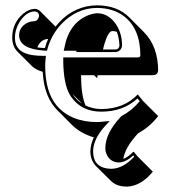

<svg xmlns="http://www.w3.org/2000/svg" viewBox="-20 -459 637 722"><path d="M498 129.9 554.7 186.5Q511.2 239.7 459.5 242.7Q457 242.7 455.6 242.7Q418 242.2 397 221.2L340.3 165Q320.3 144 319.8 109.9Q320.3 83.5 333 57.6Q283.7 43 251 11.2L194.8 -45.4Q189.5 -51.3 185.1 -56.2Q145 -105 140.6 -189Q115.2 -196.3 101.1 -209.5L44.4 -266.1Q26.4 -285.6 25.9 -316.9Q25.9 -372.1 66.9 -407.2Q88.9 -425.3 110.8 -425.8Q122.1 -424.8 129.4 -418.5L186 -361.8Q188 -359.9 189 -358.9Q243.2 -428.7 325.7 -438Q335.9 -439 345.2 -439Q420.9 -438.5 465.8 -394L522 -337.4Q574.2 -284.2 574.7 -193.4Q572.8 -177.2 556.6 -176.3H347.2Q346.2 -170.4 345.2 -165L333.5 -176.3H284.7Q285.2 -99.6 301.8 -62Q329.6 -49.3 360.8 -48.8Q447.3 -49.8 498 -104L518.1 -79.1L574.7 -22.5Q543.9 18.1 499.5 42Q449.7 95.7 443.8 138.7Q463.9 130.4 481 111.8L483.9 112.8ZM289.1 -68.8 252 -106Q259.8 -94.2 268.6 -85.4Q278.3 -75.7 289.1 -68.8ZM120.6 -280.8Q133.8 -278.8 148.9 -278.3Q153.8 -296.4 161.1 -312.5Q136.2 -311.5 123.5 -287.6Q121.6 -283.7 120.6 -280.8ZM419.4 -339.4Q409.7 -342.3 401.4 -342.3Q383.8 -340.3 367.2 -272.9H415Q428.2 -274.9 429.2 -287.1Q428.2 -315.9 419.4 -339.4ZM219.7 -268.1 222.2 -279.8Q239.3 -371.6 311 -401.4Q330.1 -408.7 345.2 -409.2Q388.7 -409.2 417.5 -365.7Q439 -332 439 -287.1Q435.5 -265.6 415 -263.2H267.1V-268.1ZM484.9 129.9 481.4 125.5Q452.1 151.4 428.2 151.9Q393.6 151.9 379.9 119.1Q376 108.9 376 99.1Q376 43.5 431.2 -16.6Q434.1 -19.5 435.5 -21.5L437 -22.5L438.5 -23.4Q478 -44.9 505.4 -78.6L497.1 -88.9Q443.4 -39.1 360.8 -39.1Q286.6 -39.1 247.6 -94.7Q245.1 -98.1 243.7 -100.6Q218.3 -142.6 217.8 -232.9V-243.2H500Q507.3 -245.1 507.8 -250Q507.8 -352.1 444.3 -399.4Q403.8 -428.7 345.2 -429.2Q268.6 -429.2 210 -367.7Q173.3 -328.1 158.7 -275.9L156.7 -268.1L148.4 -268.6Q53.2 -274.4 51.8 -325.2Q51.8 -357.9 83.5 -373.5Q95.2 -378.9 106 -378.9Q120.6 -378.9 126 -394.5Q127 -397.9 127 -399.9Q125.5 -414.6 110.8 -416Q79.1 -416 53.7 -376.5Q36.1 -348.1 36.1 -316.9Q36.1 -260.7 104 -251.5Q121.1 -249 141.6 -249H152.8L151.4 -237.8Q149.9 -222.2 149.9 -209Q150.4 -113.8 192.9 -62.5Q245.6 -0.5 344.2 0Q355 0 366.2 -1.5L392.6 -3.9L374.5 15.6Q330.6 64.5 330.1 109.9Q330.1 167.5 384.3 174.8Q391.6 175.8 398.9 175.8Q443.4 174.8 484.9 129.9Z"/></svg>

Font: Linux Biolinum Shadow O
Style: Regular
Weight: 400
Designer: Philipp H. Poll
Foundry: Philipp H. Poll
Version: Version 1.0.4